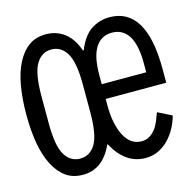

<svg xmlns="http://www.w3.org/2000/svg" viewBox="-83 -596 695 692"><g transform="rotate(-15 264.0 -250.0)"><path d="M150 -47Q187 -47 207.5 -81Q228 -115 228 -199V-302Q228 -385 207.5 -419.5Q187 -454 150 -454Q114 -454 93.5 -419.5Q73 -385 73 -302V-199Q73 -115 93.5 -81Q114 -47 150 -47ZM460 -286V-319Q460 -389 438.5 -422.5Q417 -456 377 -456Q337 -456 315.5 -422.5Q294 -389 294 -319V-286ZM379 12Q340 12 310 -9.5Q280 -31 259 -71H257Q220 12 145 12Q108 12 82 -6.5Q56 -25 38 -59.5Q20 -94 11.5 -142Q3 -190 3 -250Q3 -309 11.5 -357.5Q20 -406 38 -440.5Q56 -475 82 -493.5Q108 -512 145 -512Q185 -512 214.5 -489.5Q244 -467 260 -421H263Q283 -471 314 -491.5Q345 -512 383 -512Q451 -512 485.5 -454.5Q520 -397 520 -283V-231H294V-207Q294 -137 316.5 -93.5Q339 -50 380 -50Q397 -50 409.5 -57.5Q422 -65 431.5 -77Q441 -89 447.5 -104.5Q454 -120 460 -137L512 -111Q506 -88 494.5 -66.5Q483 -45 466.5 -27.5Q450 -10 428 1Q406 12 379 12Z"/></g></svg>

Font: PlemolJP
Style: Regular
Weight: 400
Monospace: yes
Version: v2.0.4; ttfautohint (v1.8.4.7-5d5b-dirty) -l 6 -r 45 -G 200 